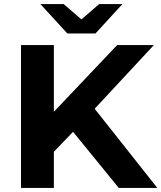

<svg xmlns="http://www.w3.org/2000/svg" viewBox="-20 -921 791 941"><path d="M338 -275 244 -177V0H83V-700H244V-373L554 -700H734L444 -388L751 0H562ZM580 -901 448 -757H310L178 -901H292L379 -826L466 -901Z"/></svg>

Font: Montserrat-Bold
Style: Bold
Weight: 700
Version: Version 7.200